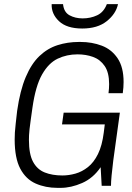

<svg xmlns="http://www.w3.org/2000/svg" viewBox="-20 -899 640 929"><path d="M258 10Q200 10 152.5 -11Q105 -32 78 -83Q51 -134 51 -224Q51 -240 52 -258Q53 -276 56 -301Q59 -326 63 -363Q77 -461 104.5 -526Q132 -591 171 -628Q210 -665 258.5 -680.5Q307 -696 361 -696H370Q425 -696 472.5 -678Q520 -660 549 -617Q578 -574 578 -502Q578 -489 577 -476Q576 -463 574 -448H505Q508 -471 508 -492Q508 -548 486.5 -579.5Q465 -611 430.5 -623.5Q396 -636 355 -636Q303 -636 259 -615Q215 -594 183.5 -538.5Q152 -483 137 -378Q132 -343 128.5 -317.5Q125 -292 123 -274.5Q121 -257 120.5 -244.5Q120 -232 120 -222Q120 -153 140 -116Q160 -79 196.5 -64.5Q233 -50 282 -50Q313 -50 345 -59Q377 -68 405.5 -90.5Q434 -113 454 -153.5Q474 -194 482 -257L487 -297H280L288 -354H560L528 -122Q523 -82 520 -50.5Q517 -19 517 0H472L467 -90Q431 -37 377.5 -13.5Q324 10 273 10ZM378 -761Q303 -761 265.5 -796.5Q228 -832 230 -879H285Q289 -840 316.5 -825Q344 -810 380 -810Q418 -810 450 -825Q482 -840 497 -879H551Q541 -832 496.5 -796.5Q452 -761 378 -761Z"/></svg>

Font: Chivo Mono Medium ExtraLight
Style: Italic
Weight: 250
Italic angle: -8.05°
Monospace: yes
Version: Version 1.008